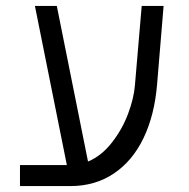

<svg xmlns="http://www.w3.org/2000/svg" viewBox="-20 -629 640 649"><path d="M47.5 -71H206L98 -609H172L277.5 -83Q323 -102 358 -146.8Q393 -191.5 412.8 -244Q432.5 -296.5 436 -340L459 -609H533L511 -344Q502.5 -240.5 465.5 -163Q428.5 -85.5 365.2 -42.8Q302 0 217.5 0H47.5Z"/></svg>

Font: JuliaMono Light
Style: Italic
Weight: 300
Italic angle: -9°
Monospace: yes
Designer: cormullion
Foundry: corm
Version: Version 0.054; ttfautohint (v1.8.4)